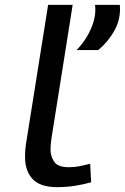

<svg xmlns="http://www.w3.org/2000/svg" viewBox="-20 -760 514 790"><path d="M178 -740H279L192 -192Q191 -185 189.5 -172Q188 -159 188 -143Q188 -117 203 -94.5Q218 -72 263 -72Q286 -72 306.5 -76Q327 -80 351 -86L355 -10Q323 -1 288.5 4.5Q254 10 215 10Q145 10 114 -23.5Q83 -57 83 -114Q83 -133 85 -152.5Q87 -172 90 -187ZM295 -554Q334 -594 355.5 -644.5Q377 -695 371 -740H473Q478 -685 452.5 -637.5Q427 -590 384 -554Z"/></svg>

Font: Georama ExtraExtended
Style: Italic
Weight: 400
Width: 8
Italic angle: -9°
Designer: Jean-Baptiste Levee
Foundry: Production Type
Version: Version 1.000